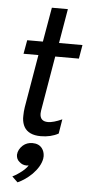

<svg xmlns="http://www.w3.org/2000/svg" viewBox="-55 -596 399 848"><g transform="rotate(5 144.5 -172.0)"><path d="M140 6.5Q113 6.5 94.5 -2.2Q76 -11 66.8 -27Q57.5 -43 56 -65.5V-77Q56 -94.5 59 -114.5L99 -349.5H33L44 -410.5H113.5L140 -563H211L185 -410.5H289L278.5 -349.5H173.5L134.5 -120Q131.5 -105 131 -93.5Q131 -58.5 166.5 -58.5Q190.5 -58.5 229 -76L218.5 -12Q185 6.5 140 6.5ZM56 218.5 31 194.5Q36.5 191.5 42.8 188.2Q49 185 57 179L60 177Q87 158.5 98.5 140L89.5 141Q70.5 141 57 128Q43.5 117.5 43 97.5Q44.5 73.5 65 55Q82.5 40 107 40Q135 40 149.5 58.5Q160.5 73 161 93.5L160 105Q153.5 140 119 175Q89 204 56 218.5Z"/></g></svg>

Font: Lucymar Sans
Style: Italic
Weight: 400
Italic angle: -10°
Foundry: The League of Moveable Type (original font) / Main changes by Cristiano Sobral with portions from Mirco Monsees
Version: Version 2.00;August 30, 2020;FontCreator 13.0.0.2681 64-bit